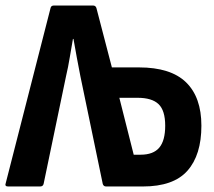

<svg xmlns="http://www.w3.org/2000/svg" viewBox="-20 -675 774 695"><path d="M9 0Q-4 0 1 -13L163 -646Q165 -655 175 -655H317Q326 -655 329 -646L385 -431H483Q598 -431 653.5 -377Q709 -323 709 -220Q709 -114 658.5 -57Q608 0 497 0H364Q355 0 352 -9L271 -399Q264 -433 258 -467Q252 -501 246 -534H244Q238 -501 232.5 -467Q227 -433 219 -399L138 -10Q136 0 125 0ZM464 -115H489Q535 -115 556.5 -140.5Q578 -166 578 -220Q578 -275 554 -298Q530 -321 478 -321H412Z"/></svg>

Font: Sofia Sans Condensed ExtraBold
Style: Regular
Weight: 800
Designer: Botio Nikoltchev, Ani Petrova
Foundry: lettersoup
Version: Version 4.101